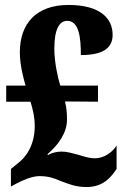

<svg xmlns="http://www.w3.org/2000/svg" viewBox="-20 -744 506 774"><path d="M329 10C398 10 429 -32 450 -63V-157C429 -125 395 -106 363 -106C337 -106 316 -114 296 -120C272 -126 251 -133 228 -133C207 -133 183 -126 174 -119L171 -122C218 -162 250 -211 250 -261C250 -285 249 -307 242 -335L375 -334V-399H223C213 -430 199 -495 199 -547C199 -624 218 -660 251 -660C299 -660 306 -591 306 -522C404 -522 434 -556 434 -604C434 -669 385 -724 256 -724C127 -724 60 -650 60 -533C60 -483 74 -430 83 -399H5V-334H103C113 -300 120 -273 120 -235C120 -154 80 -106 51 -85L24 -63V8L46 -4C73 -18 109 -34 139 -34C174 -34 195 -27 228 -13C253 -4 283 10 329 10Z"/></svg>

Font: Noto Serif Hebrew ExtraCondensed Black
Style: Regular
Weight: 900
Width: 2
Designer: Monotype Design Team
Foundry: Monotype Imaging Inc.
Version: Version 2.004